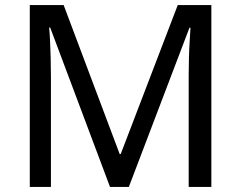

<svg xmlns="http://www.w3.org/2000/svg" viewBox="-20 -734 947 754"><path d="M412 0 177 -626H173Q175 -606 176.5 -575Q178 -544 179 -507.5Q180 -471 180 -433V0H97V-714H230L450 -129H454L678 -714H810V0H721V-439Q721 -474 722 -508.5Q723 -543 725 -573.5Q727 -604 728 -625H724L486 0Z"/></svg>

Font: Noto Sans Tamil
Style: Regular
Weight: 400
Designer: Jelle Bosma - Monotype Design Team
Foundry: Monotype Imaging Inc.
Version: Version 2.003